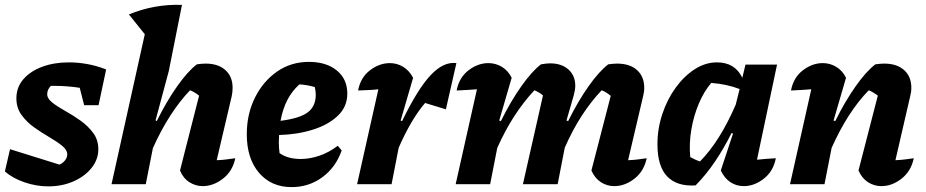

<svg xmlns="http://www.w3.org/2000/svg" viewBox="-21 -753 3786 785"><path d="M-1 -52 20 -143 222 -80Q236 -86 245 -97.5Q254 -109 254 -122Q254 -140 233 -157Q212 -174 181 -192Q150 -210 119 -232Q88 -254 67 -283Q46 -312 46 -351Q46 -396 74.5 -429Q103 -462 151.5 -480Q200 -498 261 -498Q298 -498 336.5 -491Q375 -484 413 -469L382 -323H323L305 -394Q254 -402 200 -402Q194 -402 187 -402Q172 -387 172 -368Q172 -350 193 -333.5Q214 -317 245.5 -299.5Q277 -282 308 -260Q339 -238 360 -209.5Q381 -181 381 -143Q381 -101 353.5 -66.5Q326 -32 279.5 -11.5Q233 9 176 9Q128 9 79.5 -7.5Q31 -24 -1 -52Z M435 0 571 -613 506 -694Q610 -737 723 -733L669 -462L615 -261L620 -258Q660 -339 703.5 -400.5Q747 -462 784 -490Q805 -493 820 -493Q871 -493 900.5 -466.5Q930 -440 930 -394Q930 -376 926 -358L865 -98Q891 -99 907 -101.5Q923 -104 941 -106Q930 -53 890.5 -22.5Q851 8 808 8Q779 8 753.5 -8Q728 -24 715 -56L793 -362Q776 -376 756 -384Q714 -340 675.5 -280.5Q637 -221 604 -147L575 0Z M1171 12Q1088 12 1038 -46.5Q988 -105 988 -204Q988 -287 1021.5 -354Q1055 -421 1112 -460.5Q1169 -500 1242 -500Q1313 -500 1356 -465Q1399 -430 1399 -370Q1399 -317 1360.5 -280Q1322 -243 1258.5 -223Q1195 -203 1120 -201Q1119 -187 1119 -171Q1119 -149 1122 -127Q1155 -103 1209 -103Q1245 -103 1284 -116Q1323 -129 1360 -157L1376 -138Q1352 -69 1297 -28.5Q1242 12 1171 12ZM1270 -366Q1270 -381 1266 -397Q1236 -406 1203 -408Q1173 -381 1154 -344.5Q1135 -308 1126 -259Q1204 -269 1237 -293.5Q1270 -318 1270 -366Z M1439 0 1526 -388Q1510 -386 1490.5 -385Q1471 -384 1443 -383Q1453 -436 1491.5 -465.5Q1530 -495 1573 -495Q1602 -495 1627 -480Q1652 -465 1668 -435L1617 -260L1623 -258Q1687 -390 1740 -446Q1793 -502 1845 -495L1802 -306L1717 -332Q1688 -298 1661.5 -253Q1635 -208 1609 -149L1580 0Z M1842 0 1929 -388Q1913 -387 1893.5 -385.5Q1874 -384 1846 -383Q1856 -436 1894.5 -465.5Q1933 -495 1976 -495Q2005 -495 2030.5 -480Q2056 -465 2071 -435L2020 -260L2027 -258Q2067 -339 2110.5 -400.5Q2154 -462 2191 -490Q2202 -492 2211.5 -493Q2221 -494 2228 -494Q2275 -494 2303 -469Q2331 -444 2331 -402Q2331 -394 2329.5 -384.5Q2328 -375 2325 -364L2295 -260L2302 -258Q2342 -339 2385.5 -400.5Q2429 -462 2466 -490Q2488 -493 2502 -493Q2554 -493 2583.5 -466.5Q2613 -440 2613 -394Q2613 -376 2608 -358L2547 -98Q2573 -99 2589.5 -101.5Q2606 -104 2623 -106Q2612 -53 2573 -22.5Q2534 8 2490 8Q2461 8 2436 -8Q2411 -24 2397 -56L2476 -361Q2459 -376 2439 -384Q2396 -339 2358 -280.5Q2320 -222 2288 -149L2259 0H2117L2199 -363Q2183 -376 2164 -384Q2120 -337 2082 -278.5Q2044 -220 2012 -148L1983 0Z M2823 5Q2747 10 2707 -31.5Q2667 -73 2667 -163Q2667 -227 2687 -287Q2707 -347 2741.5 -394.5Q2776 -442 2819.5 -470Q2863 -498 2910 -498Q2984 -498 3014 -435L3027 -489H3156L3074 -100Q3092 -102 3111.5 -103.5Q3131 -105 3151 -106Q3141 -53 3102 -22.5Q3063 8 3020 8Q2990 8 2965.5 -8Q2941 -24 2926 -56L2976 -207L2970 -209Q2939 -147 2903 -93.5Q2867 -40 2823 5ZM2801 -111Q2822 -99 2841 -93Q2922 -175 2987 -325L3003 -389Q2951 -409 2887 -414Q2857 -379 2836 -329Q2815 -279 2805.5 -223Q2796 -167 2801 -111Z M3209 0 3296 -388Q3280 -387 3260.5 -385.5Q3241 -384 3213 -383Q3223 -436 3261.5 -465.5Q3300 -495 3343 -495Q3372 -495 3397.5 -480Q3423 -465 3438 -435L3387 -260L3394 -258Q3434 -339 3477.5 -400.5Q3521 -462 3558 -490Q3579 -493 3594 -493Q3646 -493 3675.5 -466.5Q3705 -440 3705 -394Q3705 -376 3700 -358L3640 -98Q3665 -99 3681.5 -101.5Q3698 -104 3715 -106Q3704 -53 3665 -22.5Q3626 8 3583 8Q3553 8 3528 -8Q3503 -24 3489 -56L3568 -362Q3550 -376 3531 -384Q3488 -340 3450 -281Q3412 -222 3379 -148L3350 0Z"/></svg>

Font: Piazzolla
Style: Bold Italic
Weight: 700
Italic angle: -11.3°
Designer: Juan Pablo del Peral
Foundry: Huerta Tipografica
Version: Version 1.330